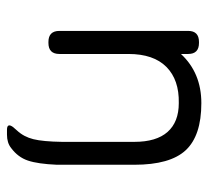

<svg xmlns="http://www.w3.org/2000/svg" viewBox="-44 -444 608 561"><g transform="rotate(90 260.5 -163.0)"><path d="M280.8 -446.8Q376 -446.8 418.5 -401.1Q460.9 -355.5 460.9 -251V-32.2V-24.9Q458.5 30.8 448.7 59.8Q439 88.9 412.1 108.9Q397 121.1 373 121.1H358.9Q337.9 121.1 350.6 103.5L360.8 91.8Q379.4 71.8 386.2 43.9Q393.1 16.1 394 -40V-251Q394 -315.4 365 -348.1Q335.9 -380.9 280.8 -380.9Q212.9 -382.3 175 -344.7Q137.2 -307.1 137.2 -233.9V-32.2Q137.2 0 105 0H102.1Q69.8 0 69.8 -32.2V-408.2Q69.8 -439.9 102.1 -439.9H105Q137.2 -439.9 137.2 -408.2V-387.2Q192.4 -446.8 280.8 -446.8Z"/></g></svg>

Font: Arcon Rounded-
Style: Regular
Weight: 400
Designer: M. Zarth
Foundry: martin zarth - visuelle & digitale kommunikation
Version: Version 1.110;PS 001.110;hotconv 1.0.70;makeotf.lib2.5.58329